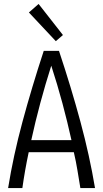

<svg xmlns="http://www.w3.org/2000/svg" viewBox="-20 -950 521 970"><path d="M21 0Q47 -162 93.5 -334.5Q140 -507 201 -693H278Q340 -507 386.5 -334.5Q433 -162 460 0H386Q379 -42 371.5 -88Q364 -134 353 -181H125Q115 -134 107 -88.5Q99 -43 93 0ZM138 -242H341Q321 -333 295.5 -428Q270 -523 239 -618Q209 -524 183.5 -429Q158 -334 138 -242ZM262 -742 126 -887 175 -930 298 -773Z"/></svg>

Font: Ubuntu Sans Condensed
Style: Regular
Weight: 400
Width: 3
Designer: Dalton Maag Ltd
Foundry: Dalton Maag Ltd
Version: Version 1.006; ttfautohint (v1.8.4.7-5d5b)